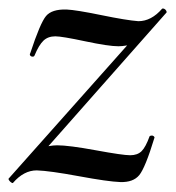

<svg xmlns="http://www.w3.org/2000/svg" viewBox="-29 -416 406 444"><path d="M346 -396Q348 -397 351 -395.5Q354 -394 355.5 -391Q357 -388 356 -387L83 -78Q95 -80 103 -80Q130 -80 192.5 -68.5Q255 -57 272 -57Q289 -57 298.5 -66.5Q308 -76 317 -101Q318 -102 321 -102.5Q324 -103 326.5 -101Q329 -99 328 -97Q307 -28 293 -11Q279 6 249 5Q221 4 153.5 -8.5Q86 -21 56 -22Q26 -22 1 7Q0 8 -3 6Q-6 4 -8 1Q-10 -2 -9 -3L265 -311Q253 -309 245 -309Q222 -309 168 -320.5Q114 -332 99 -332Q82 -332 71.5 -322Q61 -312 51 -288Q50 -285 46.5 -285Q43 -285 41 -287.5Q39 -290 41 -293Q64 -363 77.5 -379Q91 -395 125 -394Q147 -393 205.5 -381Q264 -369 291 -367Q321 -367 346 -396Z"/></svg>

Font: Cormorant Infant Book
Style: Italic
Weight: 500
Italic angle: -10°
Designer: Christian Thalmann (Catharsis Fonts)
Version: Version 1.000;PS 002.000;hotconv 1.0.88;makeotf.lib2.5.64775